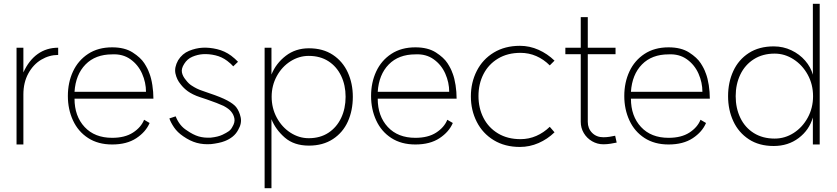

<svg xmlns="http://www.w3.org/2000/svg" viewBox="-20 -760 4405 1010"><path d="M286 -509V-471Q239 -471 197 -446Q155 -421 129 -373.5Q103 -326 103 -263V0H67V-509H103V-379Q132 -443 178.5 -476Q225 -509 286 -509Z M570 -474Q482 -474 430 -421Q378 -368 372 -277H748Q748 -326 727.5 -372.5Q707 -419 666.5 -448Q626 -477 570 -474ZM787 -241H372Q372 -149 425 -92Q478 -35 570 -35Q637 -35 679.5 -62.5Q722 -90 738 -130L767 -113Q747 -66 697 -33Q647 0 570 0Q496 0 443.5 -34Q391 -68 364 -126.5Q337 -185 337 -255Q337 -326 364 -384Q391 -442 443.5 -476.5Q496 -511 570 -511Q636 -511 678 -484Q720 -457 739 -427.5Q758 -398 765 -376L766 -374Q776 -348 781.5 -312Q787 -276 787 -241Z M944 -43Q913 -64 895.5 -90Q878 -116 871 -137L904 -148Q924 -98 963 -74Q996 -51 1024.5 -42.5Q1053 -34 1089 -36Q1127 -40 1150 -51Q1171 -61 1183 -69.5Q1195 -78 1202 -92Q1217 -116 1213 -137Q1209 -158 1195 -174Q1184 -188 1156 -203Q1126 -217 1068 -237L1032 -249Q1013 -255 996 -263.5Q979 -272 968 -280Q946 -296 930 -317Q910 -341 903 -373Q896 -405 917 -443Q939 -478 974.5 -492.5Q1010 -507 1045 -509Q1081 -511 1121.5 -501.5Q1162 -492 1196 -467Q1217 -451 1232 -435L1207 -411Q1196 -424 1175 -440Q1147 -461 1113 -469Q1079 -477 1047 -475Q1019 -473 992 -461.5Q965 -450 949 -424Q933 -399 937 -379Q941 -359 957 -340Q973 -319 988 -310Q1015 -292 1043 -283L1080 -270Q1143 -249 1175.5 -231.5Q1208 -214 1222 -197Q1239 -175 1246 -143Q1253 -111 1233 -77Q1222 -56 1204 -41.5Q1186 -27 1163 -18Q1148 -12 1128.5 -8Q1109 -4 1091 -2Q1050 1 1015 -8.5Q980 -18 944 -43Z M1798 -251Q1798 -312 1774.5 -361Q1751 -410 1707.5 -438Q1664 -466 1604 -466Q1553 -466 1508 -437.5Q1463 -409 1436 -359.5Q1409 -310 1409 -251Q1409 -191 1436 -141Q1463 -91 1508 -62Q1553 -33 1604 -33Q1664 -33 1707.5 -61.5Q1751 -90 1774.5 -139.5Q1798 -189 1798 -251ZM1836 -251Q1836 -179 1810 -121Q1784 -63 1731.5 -28.5Q1679 6 1605 6Q1527 6 1478.5 -36Q1430 -78 1408 -133V230H1372V-509H1408V-368Q1432 -427 1483.5 -466.5Q1535 -506 1605 -506Q1679 -506 1731 -471.5Q1783 -437 1809.5 -379Q1836 -321 1836 -251Z M2165 -474Q2077 -474 2025 -421Q1973 -368 1967 -277H2343Q2343 -326 2322.5 -372.5Q2302 -419 2261.5 -448Q2221 -477 2165 -474ZM2382 -241H1967Q1967 -149 2020 -92Q2073 -35 2165 -35Q2232 -35 2274.5 -62.5Q2317 -90 2333 -130L2362 -113Q2342 -66 2292 -33Q2242 0 2165 0Q2091 0 2038.5 -34Q1986 -68 1959 -126.5Q1932 -185 1932 -255Q1932 -326 1959 -384Q1986 -442 2038.5 -476.5Q2091 -511 2165 -511Q2231 -511 2273 -484Q2315 -457 2334 -427.5Q2353 -398 2360 -376L2361 -374Q2371 -348 2376.5 -312Q2382 -276 2382 -241Z M2872 -93 2897 -64Q2860 -28 2813 -7.5Q2766 13 2715 13Q2636 13 2577.5 -22.5Q2519 -58 2488 -119Q2457 -180 2457 -253Q2457 -326 2488 -387Q2519 -448 2577.5 -483.5Q2636 -519 2715 -519Q2766 -519 2813 -498Q2860 -477 2897 -441L2872 -416Q2840 -448 2801 -465Q2762 -482 2718 -482Q2650 -482 2600 -452Q2550 -422 2523.5 -370.5Q2497 -319 2497 -255Q2497 -191 2523.5 -139.5Q2550 -88 2600 -58Q2650 -28 2718 -28Q2762 -28 2801 -45Q2840 -62 2872 -93Z M3154 -1Q3122 -1 3094.5 -17Q3067 -33 3051 -60Q3035 -87 3035 -119V-670H3072V-119Q3072 -84 3095 -61Q3118 -38 3154 -38Q3170 -38 3186.5 -40.5Q3203 -43 3216 -46L3224 -10Q3210 -7 3191.5 -4Q3173 -1 3154 -1ZM2954 -509H3218V-475H2954Z M3497 -474Q3409 -474 3357 -421Q3305 -368 3299 -277H3675Q3675 -326 3654.5 -372.5Q3634 -419 3593.5 -448Q3553 -477 3497 -474ZM3714 -241H3299Q3299 -149 3352 -92Q3405 -35 3497 -35Q3564 -35 3606.5 -62.5Q3649 -90 3665 -130L3694 -113Q3674 -66 3624 -33Q3574 0 3497 0Q3423 0 3370.5 -34Q3318 -68 3291 -126.5Q3264 -185 3264 -255Q3264 -326 3291 -384Q3318 -442 3370.5 -476.5Q3423 -511 3497 -511Q3563 -511 3605 -484Q3647 -457 3666 -427.5Q3685 -398 3692 -376L3693 -374Q3703 -348 3708.5 -312Q3714 -276 3714 -241Z M4257 -254Q4257 -316 4229 -367Q4201 -418 4154.5 -448Q4108 -478 4055 -478Q3992 -478 3945.5 -448.5Q3899 -419 3874.5 -368Q3850 -317 3850 -254Q3850 -191 3874.5 -140Q3899 -89 3945.5 -60Q3992 -31 4055 -31Q4109 -31 4155 -60.5Q4201 -90 4229 -141Q4257 -192 4257 -254ZM4292 0H4256V-142Q4237 -76 4181.5 -34Q4126 8 4050 8Q3973 8 3919 -27.5Q3865 -63 3837.5 -122.5Q3810 -182 3810 -254Q3810 -327 3837.5 -386.5Q3865 -446 3919 -481Q3973 -516 4050 -516Q4100 -516 4143 -495.5Q4186 -475 4215.5 -441Q4245 -407 4256 -367V-740H4292Z"/></svg>

Font: SUIT Variable
Style: Regular
Weight: 400
Designer: Sunn Youn; Korean Glyphs from Source Han Sans (Sandoll Communications; Soo-young Jang, Joo-yeon Kang)
Foundry: Sunn
Version: Version 1.150;FEAKit 1.0